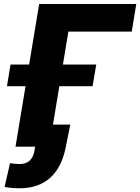

<svg xmlns="http://www.w3.org/2000/svg" viewBox="-20 -748 715 979"><path d="M674.8 -727.5 651.9 -586.9H328.6L231.4 0H59.1L179.7 -727.5ZM15.6 -308.6 33.7 -418.9H470.7L452.1 -308.6ZM81.1 211.9Q60.5 211.9 42 210.4Q23.4 209 3.4 205.1L31.2 84Q41 85.9 56.2 87.2Q71.3 88.4 81.5 88.4Q112.3 88.4 131.3 71Q150.4 53.7 156.2 18.1L159.2 0H102.5L121.6 -112.8H338.4L314.9 4.4Q293.9 107.4 234.6 159.7Q175.3 211.9 81.1 211.9Z"/></svg>

Font: Inter ExtraBold
Style: Italic
Weight: 800
Italic angle: -9.3988°
Designer: Rasmus Andersson
Foundry: rsms
Version: Version 4.001;git-66647c0bb